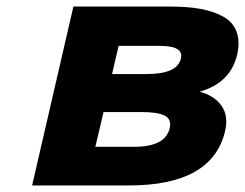

<svg xmlns="http://www.w3.org/2000/svg" viewBox="-20 -566 748 586"><path d="M204 -546H500Q552 -546 591 -539Q630 -532 660 -516Q690 -500 701.5 -470.5Q713 -441 704 -400Q684 -313 589 -286Q633 -275 655.5 -244Q678 -213 667 -166Q628 0 374 0H78ZM271 -118H390Q485 -118 498 -175Q504 -203 482 -213.5Q460 -224 412 -224H296ZM322 -340H428Q521 -340 532 -387Q537 -406 521.5 -416Q506 -426 466 -426H342Z"/></svg>

Font: Passageway
Style: BdIt
Weight: 700
Foundry: Ascender Corporation
Version: Version 1.11